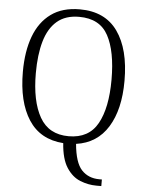

<svg xmlns="http://www.w3.org/2000/svg" viewBox="-62 -774 786 1046"><g transform="rotate(5 331.0 -250.5)"><path d="M505 224Q460 224 416 206.5Q372 189 341.5 142Q311 95 305 9Q178 0 115 -97.5Q52 -195 52 -359Q52 -471 82.5 -553Q113 -635 175 -680Q237 -725 332 -725Q470 -725 539 -628Q608 -531 608 -358Q608 -201 548.5 -105Q489 -9 375 7Q384 109 421 148.5Q458 188 518 188H532V224ZM331 -31Q441 -31 489 -117.5Q537 -204 537 -358Q537 -513 491 -598.5Q445 -684 332 -684Q257 -684 211 -644.5Q165 -605 144 -532Q123 -459 123 -358Q123 -205 172.5 -118Q222 -31 331 -31Z"/></g></svg>

Font: Noto Serif Ethiopic SemiCondensed Light
Style: Regular
Weight: 300
Width: 4
Designer: Monotype Design Team
Foundry: Monotype Imaging Inc.
Version: Version 2.102; ttfautohint (v1.8.4.7-5d5b)